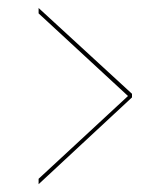

<svg xmlns="http://www.w3.org/2000/svg" viewBox="-20 -508 412 480"><path d="M76.5 -47.5V-61L300 -268L76.5 -474.5V-488L310 -273.5V-264.5Z"/></svg>

Font: Imbue 100pt Thin
Style: Regular
Weight: 100
Designer: Tyler Finck
Foundry: Etcetera Type Company
Version: Version 1.102; ttfautohint (v1.8.3)